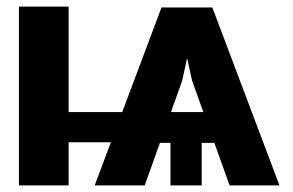

<svg xmlns="http://www.w3.org/2000/svg" viewBox="-20 -559 883 579"><path d="M413.9 -221.1V-129.9H81.8V-221.1ZM529.3 -315.4 416.4 0H265.6L467 -536.5H577.7ZM672.3 0 559.4 -315.4 510.2 -536.5H620.3L822.7 0ZM728.5 -221.1V-128.1H362.1V-221.1ZM588.3 -173.6V0H494.1V-173.6ZM186.9 -539.1V0H37.1V-539.1Z"/></svg>

Font: Inter Display V
Style: Regular
Weight: 400
Designer: Rasmus Andersson
Foundry: rsms
Version: Version 3.015;git-src